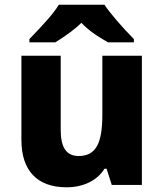

<svg xmlns="http://www.w3.org/2000/svg" viewBox="-20 -786 696 816"><path d="M105 -606H215C265 -637 302 -665 326 -689C350 -663 387 -635 439 -606H549V-620C503 -666 444 -734 424 -766H230C210 -732 170 -687 105 -620ZM263 10C334 10 394 -19 424 -69H433L455 0H583V-549H415V-299C415 -177 388 -123 314 -123C261 -123 238 -161 238 -234V-549H71V-191C71 -62 137 10 263 10Z"/></svg>

Font: Kathrein 85 Heavy
Style: Regular
Weight: 900
Designer: Lazydogs Typefoundry, based on Open Sans by Ascender Corporation
Foundry: Lazydogs Typefoundry
Version: Version 1.003;PS 001.003;hotconv 1.0.88;makeotf.lib2.5.64775